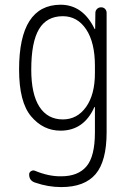

<svg xmlns="http://www.w3.org/2000/svg" viewBox="-20 -550 540 801"><path d="M242.2 -482.4Q174.8 -482.4 142.6 -428.2Q110.4 -374 110.4 -259.8Q110.4 -157.2 144.5 -104.5Q178.7 -51.8 242.2 -51.8Q301.8 -51.8 338.9 -103.5Q376 -155.3 376 -245.1V-275.4Q376 -373 339.4 -427.7Q302.7 -482.4 242.2 -482.4ZM232.4 -4.9Q160.2 -4.9 109.9 -64.5Q59.6 -124 59.6 -259.8Q59.6 -529.3 232.4 -530.3Q325.2 -530.3 374 -430.7Q374 -428.7 376 -428.7Q377 -428.7 377 -429.7L377.9 -496.1Q377.9 -505.9 384.8 -512.7Q391.6 -519.5 401.9 -519.5Q412.1 -519.5 418.5 -512.7Q424.8 -505.9 424.8 -496.1V2Q424.8 122.1 378.9 176.3Q333 230.5 235.4 230.5Q180.7 230.5 127 211.9Q101.6 204.1 101.6 177.7Q101.6 168.9 109.4 164.1Q117.2 159.2 125 162.1Q183.6 186.5 235.4 185.5Q305.7 185.5 340.8 144Q376 102.5 376 2V-102.5Q376 -103.5 374 -103.5Q373 -103.5 373 -101.6Q329.1 -4.9 232.4 -4.9Z"/></svg>

Font: Rounded Mgen+ 1m light
Style: Regular
Weight: 200
Designer: [Source Han Sans]
Ryoko NISHIZUKA  (kana & ideographs); Paul D. Hunt (Latin, Greek & Cyrillic); Wenlong ZHANG  (bopomofo
Version: Version 1.059.20150602